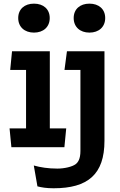

<svg xmlns="http://www.w3.org/2000/svg" viewBox="-20 -808 660 1054"><path d="M46 -526.5 36 -424H123V-103H32.5L42.5 0H333.5L343.5 -103H253.5V-526.5ZM80 -709C80 -660 115 -629 166.5 -629C218 -629 253 -660 253 -709C253 -758 218 -788 166.5 -788C115 -788 80 -758 80 -709ZM165.5 100.5 185.5 215C208.5 221 234.5 225.5 274.5 225.5C462 225.5 553.5 149.5 553.5 -35.5V-526.5H347.5L334 -424H421.5V20.5C421.5 65.5 408 83.5 395 93.5C376 107.5 334 117.5 295 117.5C244 117.5 201 110.5 165.5 100.5ZM384.5 -709C384.5 -660 419.5 -629 471 -629C522.5 -629 557.5 -660 557.5 -709C557.5 -758 522.5 -788 471 -788C419.5 -788 384.5 -758 384.5 -709Z"/></svg>

Font: Monaspace Argon SemiBold
Style: Regular
Weight: 600
Designer: Riley Cran & the Lettermatic Team
Foundry: Lettermatic
Version: Version 1.000 (Monaspace Argon)